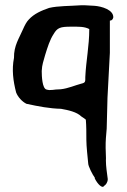

<svg xmlns="http://www.w3.org/2000/svg" viewBox="-20 -492 479 727"><path d="M33 -273C24 -228 30 -185 41 -142C48 -124 64 -107 80 -99C126 -89 168 -81 211 -80C239 -75 271 -68 288 -51C293 -48 300 -43 305 -39C307 -15 307 11 307 38C307 62 312 105 314 127C314 137 330 169 339 181V184C350 206 368 223 374 212C381 208 388 198 388 186C385 163 381 137 381 116C382 106 380 86 380 68C380 55 380 42 381 31L384 -5L387 -122L396 -292V-414C403 -414 407 -418 409 -426C410 -455 365 -468 338 -470C326 -471 314 -471 302 -472H286C244 -469 200 -470 166 -462C137 -452 109 -440 89 -418C81 -410 74 -397 67 -381C53 -348 32 -319 33 -273ZM138 -223C139 -248 145 -261 151 -284C160 -313 169 -342 183 -363C197 -387 208 -391 249 -391C277 -391 299 -392 318 -382C318 -318 306 -263 303 -201C303 -182 304 -179 287 -175C264 -169 238 -157 210 -154C204 -154 197 -153 191 -153C184 -152 176 -151 167 -151C164 -151 160 -152 156 -153C140 -157 138 -203 138 -223Z"/></svg>

Font: Vapor
Style: Regular
Weight: 400
Foundry: Cannot Into Space Fonts
Version: Version 0.179